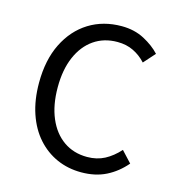

<svg xmlns="http://www.w3.org/2000/svg" viewBox="-102 -759 805 861"><g transform="rotate(15 300.0 -328.0)"><path d="M351 12Q290 12 238 -11Q186 -34.1 147.1 -77.8Q108.2 -121.5 86.7 -184.6Q65.2 -247.7 65.2 -327.6Q65.2 -433.4 103.1 -509.9Q141.1 -586.4 207.1 -627.4Q273 -668.3 358.5 -668.3Q417.7 -668.3 463.9 -643.8Q510 -619.2 538.3 -588.1L491.1 -535.2Q465.9 -562.8 433.1 -578.8Q400.4 -594.9 358.5 -594.9Q295.8 -594.9 249.2 -562.6Q202.7 -530.3 177.1 -470.9Q151.4 -411.5 151.4 -329.8Q151.4 -247.3 177.1 -187.1Q202.7 -126.9 249.3 -94.2Q296 -61.4 358.9 -61.4Q404.2 -61.4 439.9 -80.2Q475.5 -99 506.6 -133.6L553.9 -82.7Q515.8 -37.9 466.1 -12.9Q416.4 12 351 12Z"/></g></svg>

Font: Source Code Pro ExtraLight
Style: Regular
Weight: 200
Monospace: yes
Designer: Paul D. Hunt, Teo Tuominen
Foundry: Adobe
Version: Version 1.026;hotconv 1.1.0;makeotfexe 2.6.0